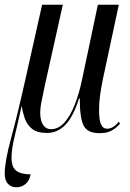

<svg xmlns="http://www.w3.org/2000/svg" viewBox="-34 -556 552 816"><path d="M36 240Q14 240 0 225.5Q-14 211 -14 181Q-14 131 14 28Q42 -75 76 -228L145 -536H233L157 -195Q150 -160 143.5 -129.5Q137 -99 137 -76Q137 -44 149 -25.5Q161 -7 183 -7Q215 -7 240.5 -36Q266 -65 284.5 -113Q303 -161 315 -219L382 -536H471L404 -223Q395 -180 391 -149Q387 -118 387 -88Q387 -47 395 -28Q403 -9 422 -9Q447 -9 471 -39L476 -30Q460 -12 440.5 -1Q421 10 389 10Q337 10 321 -23Q305 -56 305 -138H302Q277 -59 243.5 -25Q210 9 166 9Q123 9 101.5 -9Q80 -27 71 -53.5Q62 -80 58 -106Q41 -29 28 24.5Q15 78 15 114Q15 154 35 169.5Q55 185 96 185Q91 213 74 226.5Q57 240 36 240Z"/></svg>

Font: Noto Serif Display ExtraCondensed
Style: Italic
Weight: 400
Width: 2
Italic angle: -12°
Designer: Monotype Design Team
Foundry: Monotype Imaging Inc.
Version: Version 2.009